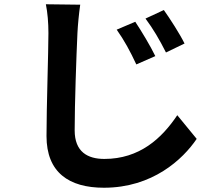

<svg xmlns="http://www.w3.org/2000/svg" viewBox="-20 -809 1040 900"><path d="M614 -707 527 -670C563 -619 589 -571 619 -507L708 -546C686 -592 642 -665 614 -707ZM748 -762 662 -722C699 -672 726 -626 758 -563L845 -605C823 -650 777 -721 748 -762ZM356 -787 195 -789C203 -750 207 -702 207 -654C207 -568 198 -305 198 -171C198 -1 303 71 467 71C695 71 837 -62 902 -158L811 -269C738 -160 634 -64 469 -64C391 -64 330 -97 330 -198C330 -323 338 -546 343 -654C345 -694 350 -745 356 -787Z"/></svg>

Font: Noto Sans Mono CJK SC
Style: Bold
Weight: 700
Designer: Ryoko NISHIZUKA 西塚涼子 (kana, bopomofo & ideographs); Paul D. Hunt (Latin, Greek & Cyrillic); Sandoll Communications 산돌커뮤니
Foundry: Adobe
Version: Version 2.004;hotconv 1.0.118;makeotfexe 2.5.65603